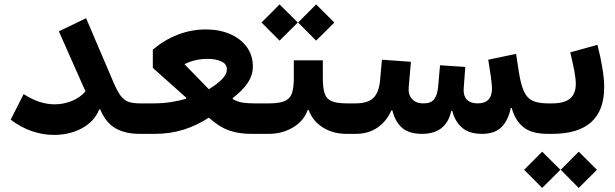

<svg xmlns="http://www.w3.org/2000/svg" viewBox="-20 -624 2869 895"><path d="M381.3 -539.1 508.8 -240.7Q526.4 -199.2 542.2 -178Q558.1 -156.7 579.1 -149.4Q600.1 -142.1 632.3 -142.1H636.7V0H632.3Q563 0 518.1 -26.1Q473.1 -52.2 447.3 -113.8H442.4Q419.9 -57.6 362.5 -26.4Q305.2 4.9 231 4.9Q179.2 4.9 127.7 -12.9Q76.2 -30.8 29.8 -66.4L90.3 -185.5Q163.1 -137.7 234.9 -137.7Q275.4 -137.7 314.2 -153.1Q353 -168.5 378.4 -198.2L254.4 -478Z M940.9 -486.8Q1002 -486.8 1051.3 -465.8Q1100.6 -444.8 1129.6 -406Q1158.7 -367.2 1158.7 -314Q1158.7 -272.5 1133.5 -236.1Q1108.4 -199.7 1064.9 -167V-162.1Q1089.4 -148.4 1113.8 -145.3Q1138.2 -142.1 1166.5 -142.1H1214.4V0H1149.9Q1092.3 0 1046.4 -16.4Q1000.5 -32.7 953.6 -75.7Q898.9 -39.6 836.2 -19.8Q773.4 0 700.7 0H636.7Q626 0 621.3 -17.1Q616.7 -34.2 616.7 -71.3Q616.7 -108.9 621.3 -125.5Q626 -142.1 636.7 -142.1H695.3Q739.3 -142.1 779.1 -148.4Q818.8 -154.8 847.7 -164.1V-168.9L692.4 -307.6V-392.6Q745.1 -437.5 808.3 -462.2Q871.6 -486.8 940.9 -486.8ZM949.2 -349.6Q889.2 -349.6 840.8 -325.2V-323.7L953.6 -208Q993.2 -232.4 1015.4 -255.4Q1037.6 -278.3 1037.6 -300.8Q1037.6 -326.2 1011 -337.9Q984.4 -349.6 949.2 -349.6Z M1484.9 -261.2Q1484.9 -216.3 1492.7 -190.2Q1500.5 -164.1 1524.4 -153.1Q1548.3 -142.1 1596.2 -142.1H1618.2V0H1594.7Q1532.7 0 1485.4 -29.5Q1438 -59.1 1418.9 -110.8H1414.1Q1395.5 -59.1 1345 -29.5Q1294.4 0 1233.4 0H1214.4Q1203.6 0 1199 -17.1Q1194.3 -34.2 1194.3 -71.3Q1194.3 -108.9 1199 -125.5Q1203.6 -142.1 1214.4 -142.1H1233.4Q1283.2 -142.1 1308.1 -153.3Q1333 -164.6 1341.3 -190.7Q1349.6 -216.8 1349.6 -261.2V-342.8H1484.9ZM1199.2 -519 1283.2 -603.5 1368.2 -519 1283.2 -434.6ZM1369.6 -519 1453.6 -603.5 1538.6 -519 1453.6 -434.6Z M2360.8 -120.1Q2349.1 -62.5 2317.4 -31.2Q2285.6 0 2227.5 0Q2166 0 2132.8 -29.8Q2099.6 -59.6 2088.4 -106.9H2083.5Q2060.1 0 1947.3 0Q1886.7 0 1854.2 -28.3Q1821.8 -56.6 1809.1 -109.4H1804.2Q1783.2 -60.1 1740.7 -30Q1698.2 0 1637.2 0H1618.2Q1607.9 0 1603 -17.1Q1598.1 -34.2 1598.1 -72.3Q1598.1 -109.9 1602.8 -126Q1607.4 -142.1 1618.2 -142.1H1637.2Q1694.3 -142.1 1720.2 -167.2Q1746.1 -192.4 1751.5 -247.1L1760.3 -345.7L1895.5 -335.9L1885.3 -218.8Q1881.8 -184.6 1899.9 -163.3Q1918 -142.1 1954.6 -142.1Q1989.3 -142.1 2004.2 -161.9Q2019 -181.6 2022.5 -221.2L2031.2 -319.8L2148.9 -312L2141.6 -212.9Q2138.7 -179.2 2155.5 -160.6Q2172.4 -142.1 2206.1 -142.1Q2273.4 -142.1 2273.4 -211.9Q2273.4 -227.5 2268.1 -266.8Q2262.7 -306.2 2255.9 -345.7L2385.7 -373L2397.5 -295.9Q2406.7 -233.9 2421.1 -200.7Q2435.5 -167.5 2462.2 -154.8Q2488.8 -142.1 2533.7 -142.1H2534.2V0H2533.7Q2457.5 0 2418.9 -32Q2380.4 -64 2365.7 -120.1Z M2765.1 -415Q2779.8 -356.9 2788.1 -306.4Q2796.4 -255.9 2796.4 -217.8Q2796.4 0 2553.2 0H2534.2Q2514.2 0 2514.2 -71.3Q2514.2 -142.1 2534.2 -142.1H2553.2Q2610.8 -142.1 2637.5 -164.6Q2664.1 -187 2664.1 -233.9Q2664.1 -256.3 2657 -294.2Q2649.9 -332 2638.2 -379.9ZM2423.3 167.5 2507.3 83 2592.3 167.5 2507.3 252ZM2593.8 167.5 2677.7 83 2762.7 167.5 2677.7 252Z"/></svg>

Font: Estedad-FD Bold
Style: Regular
Weight: 700
Designer: Amin Abedi
Version: Version 7.3